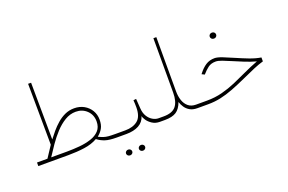

<svg xmlns="http://www.w3.org/2000/svg" viewBox="-102 -1001 2289 1528"><g transform="rotate(-20 1042.5 -236.5)"><path d="M486.8 -335Q533.7 -335 570.1 -314.5Q606.4 -293.9 627.2 -259Q647.9 -224.1 647.9 -181.6Q647.9 -136.2 631.3 -107.7Q614.7 -79.1 587.4 -57.6Q611.8 -45.9 629.6 -40Q647.5 -34.2 669.7 -32.2Q691.9 -30.3 728 -30.3H758.8V0H728Q665 0 630.1 -11.7Q595.2 -23.4 566.4 -45.4Q519 -18.1 454.6 -9Q390.1 0 316.4 0H63V-30.3H151.4Q163.6 -50.8 182.9 -78.1Q202.1 -105.5 214.4 -126L210.4 -643.1H235.8L239.7 -161.1Q260.3 -188.5 285.6 -218.5Q311 -248.5 341.6 -275.1Q372.1 -301.8 408.4 -318.4Q444.8 -335 486.8 -335ZM489.7 -304.7Q440.9 -304.7 397.2 -278.3Q353.5 -252 314.9 -210.2Q276.4 -168.5 243.4 -120.6Q210.4 -72.8 183.1 -30.3H314.5Q368.7 -30.3 422.9 -35.2Q477.1 -40 521.7 -54.7Q566.4 -69.3 593.5 -98.4Q620.6 -127.4 620.6 -175.8Q620.6 -232.4 582.8 -268.6Q544.9 -304.7 489.7 -304.7Z M738.3 -30.3H810.5Q876 -30.3 915.8 -61.8Q955.6 -93.3 956.1 -172.4Q956.1 -208 953.6 -233.4L977.1 -236.3L982.9 -152.8Q985.4 -113.8 1002.2 -86.4Q1019 -59.1 1043.5 -44.7Q1067.9 -30.3 1092.8 -30.3H1121.6V0H1092.8Q1056.6 0 1029.8 -17.3Q1002.9 -34.7 987.8 -56.9Q972.7 -79.1 971.2 -93.3Q957 -45.9 914.6 -22.9Q872.1 0 809.6 0H738.3ZM861.8 145.5Q861.8 135.7 869.4 128.4Q877 121.1 888.2 121.1Q899.4 121.1 907 128.2Q914.6 135.3 914.6 145.5Q914.6 155.8 907 162.8Q899.4 169.9 888.2 169.9Q877 169.9 869.4 162.6Q861.8 155.3 861.8 145.5ZM752.9 145.5Q752.9 135.7 760.5 128.4Q768.1 121.1 779.3 121.1Q790.5 121.1 798.1 128.2Q805.7 135.3 805.7 145.5Q805.7 155.8 798.1 162.8Q790.5 169.9 779.3 169.9Q768.1 169.9 760.5 162.6Q752.9 155.3 752.9 145.5Z M1271.5 -183.1V-643.1H1296.4V-183.1Q1296.4 -142.1 1308.1 -107.2Q1319.8 -72.3 1345 -51.3Q1370.1 -30.3 1409.7 -30.3H1439.5V0H1409.7Q1373 0 1348.1 -14.4Q1323.2 -28.8 1308.1 -51.3Q1293 -73.7 1285.6 -97.7Q1266.1 -43.9 1231.9 -22Q1197.8 0 1136.2 0H1102.1V-30.3H1136.2Q1209.5 -30.3 1240.5 -68.4Q1271.5 -106.4 1271.5 -183.1Z M1696.8 -500.5Q1696.8 -510.7 1704.3 -518.3Q1711.9 -525.9 1724.1 -525.9Q1735.8 -525.9 1743.4 -518.6Q1751 -511.2 1751 -500.5Q1751 -489.7 1743.4 -482.4Q1735.8 -475.1 1724.1 -475.1Q1711.9 -475.1 1704.3 -482.7Q1696.8 -490.2 1696.8 -500.5ZM1419.9 -30.3H1502.9Q1571.3 -30.3 1631.6 -45.9Q1691.9 -61.5 1748.8 -85.9Q1805.7 -110.4 1863 -137.5Q1920.4 -164.6 1982.4 -188Q1934.6 -201.2 1887.9 -220Q1841.3 -238.8 1799.8 -256.8Q1758.3 -274.9 1725.8 -287.1Q1693.4 -299.3 1673.3 -299.3Q1633.3 -299.3 1607.7 -279.5Q1582 -259.8 1562 -236.3L1557.6 -231L1533.7 -242.7L1538.1 -248.5Q1566.9 -286.1 1599.1 -306.9Q1631.3 -327.6 1673.8 -327.6Q1697.8 -327.6 1738.8 -311.5Q1779.8 -295.4 1830.1 -273.2Q1880.4 -251 1931.6 -231.4Q1982.9 -211.9 2027.3 -205.1V-171.9Q1986.8 -160.2 1946.8 -143.3Q1906.7 -126.5 1845.7 -98.6Q1773.9 -65.9 1716.8 -43.9Q1659.7 -22 1608.4 -11Q1557.1 0 1501.5 0H1419.9Z"/></g></svg>

Font: Vazirmatn RD FD Thin
Style: Regular
Weight: 100
Designer: Saber Rastikerdar
Foundry: Saber Rastikerdar
Version: Version 33.003